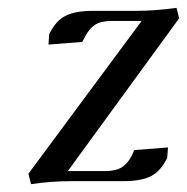

<svg xmlns="http://www.w3.org/2000/svg" viewBox="-20 -467 482 495"><path d="M53.2 -19 345.2 -413.1H269Q239.7 -413.1 224.6 -402.8Q209.5 -392.6 199.2 -372.1L191.9 -358.9L105 -352.1L106.9 -378.9Q123 -412.6 148.2 -425.8Q173.3 -439 219.2 -439H328.1Q381.8 -439 435.1 -446.8L441.9 -419.9L154.8 -25.9H250Q279.3 -25.9 294.4 -35.9Q309.6 -45.9 319.8 -65.9L326.2 -80.1L413.1 -86.9L411.1 -60.1Q395 -26.4 369.9 -13.2Q344.7 0 298.8 0H167Q110.8 0 60.1 7.8Z"/></svg>

Font: Dehuti Alt
Style: Bold-Italic
Weight: 700
Version: Version 1.2